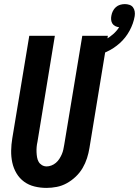

<svg xmlns="http://www.w3.org/2000/svg" viewBox="-20 -910 679 938"><path d="M207 8Q177 8 148.5 1Q120 -6 97.5 -22.5Q75 -39 60.5 -63.5Q46 -88 40 -116Q34 -144 34.5 -174Q35 -204 40 -234L123 -735H248L163 -217Q160 -204 159 -191.5Q158 -179 158.5 -166.5Q159 -154 161 -142Q163 -130 168.5 -120Q174 -110 184.5 -103.5Q195 -97 208 -97Q219 -97 231 -101.5Q243 -106 253 -114.5Q263 -123 270 -134Q277 -145 282 -156.5Q287 -168 289.5 -180Q292 -192 294 -204L382 -735H507L417 -187Q413 -162 405 -137Q397 -112 383.5 -89Q370 -66 350 -47Q330 -28 306.5 -15Q283 -2 257.5 3Q232 8 207 8ZM427 -630 412 -685Q432 -690 453.5 -697.5Q475 -705 494.5 -716Q514 -727 532 -742.5Q550 -758 562 -777Q552 -778 543 -782.5Q534 -787 529 -795Q524 -803 523 -813Q522 -823 524 -833Q526 -845 531.5 -856Q537 -867 546 -875Q555 -883 566.5 -886.5Q578 -890 590 -890Q601 -890 612 -886.5Q623 -883 629.5 -874.5Q636 -866 638 -854.5Q640 -843 638 -831Q632 -795 613 -760Q594 -725 565 -699Q536 -673 500 -656.5Q464 -640 427 -630Z"/></svg>

Font: Iosevka Extrabold
Style: Italic
Weight: 800
Italic angle: -9°
Monospace: yes
Designer: Belleve Invis
Foundry: Belleve Invis
Version: Version 32.5.0; ttfautohint (v1.8.4)